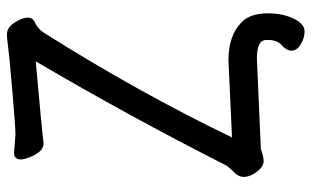

<svg xmlns="http://www.w3.org/2000/svg" viewBox="-188 -560 877 540"><g transform="rotate(-90 250.0 -290.5)"><path d="M430 128Q413 128 395 117.5Q377 107 377 91Q377 79 390 66Q407 53 407 26V20Q407 -6 355 -6L104 5V4Q79 13 67 13Q51 13 36.5 -6Q22 -25 22 -43Q22 -59 39 -74L53 -90Q194 -368 347 -628Q146 -610 117 -606Q102 -606 92.5 -618Q83 -630 77 -645.5Q71 -661 71 -671Q72 -689 89 -689L141 -685Q162 -685 266 -694Q370 -703 390.5 -706Q411 -709 423 -709Q442 -709 456 -687.5Q470 -666 470 -650Q470 -638 460 -632Q440 -624 428 -606Q260 -340 133 -76L350 -86Q419 -86 456 -50Q482 -26 482 25Q482 66 467.5 96.5Q453 127 433 128Z"/></g></svg>

Font: LXGW WenKai Mono Medium
Style: Regular
Weight: 500
Monospace: yes
Designer: LXGW / Fontworks Inc.
Foundry: LXGW / Fontworks Inc.
Version: Version 1.520; June 14, 2025